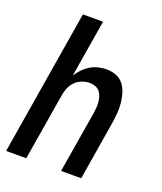

<svg xmlns="http://www.w3.org/2000/svg" viewBox="-136 -824 772 913"><g transform="rotate(20 250.0 -367.5)"><path d="M4 0 125 -735H227L179 -445Q190 -463 206 -479.5Q222 -496 240.5 -507Q259 -518 280 -523Q301 -528 321 -528Q347 -528 370 -519Q393 -510 407.5 -491Q422 -472 429 -448.5Q436 -425 438.5 -400.5Q441 -376 439 -350Q437 -324 433 -299L384 0H282L334 -313Q336 -327 337 -342Q338 -357 336.5 -371Q335 -385 330.5 -398Q326 -411 317 -421Q308 -431 294.5 -435.5Q281 -440 267 -440Q248 -440 228.5 -432.5Q209 -425 194.5 -410Q180 -395 172.5 -376.5Q165 -358 162 -339L106 0Z"/></g></svg>

Font: Iosevka SS18 Semibold
Style: Italic
Weight: 600
Italic angle: -9°
Monospace: yes
Designer: Belleve Invis
Foundry: Belleve Invis
Version: Version 25.1.1; ttfautohint (v1.8.4)